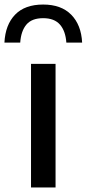

<svg xmlns="http://www.w3.org/2000/svg" viewBox="-60 -825 382 845"><path d="M76.5 0V-544H184.5V0ZM-40.5 -637.5Q-36.5 -716 6.5 -760.5Q49.5 -805 130 -805Q209.5 -805 253.5 -760.2Q297.5 -715.5 301.5 -637.5H232Q228.5 -688.5 203.8 -716.8Q179 -745 130 -745Q80 -745 56.2 -716.8Q32.5 -688.5 29 -637.5Z"/></svg>

Font: Encode Sans SemiExpanded SemiExpanded Medium
Style: Regular
Weight: 500
Width: 6
Designer: Multiple Designers
Foundry: Impallari Type
Version: Version 3.000; ttfautohint (v1.8.3) -l 8 -r 50 -G 200 -x 14 